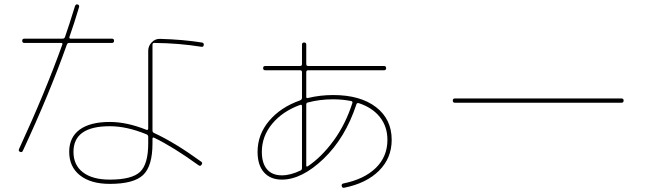

<svg xmlns="http://www.w3.org/2000/svg" viewBox="-20 -831 3040 899"><path d="M674 -190Q674 -199 666 -202Q574 -240 494 -240Q324 -240 324 -120Q324 -58 368.5 -24Q413 10 494 10Q597 10 635.5 -26Q674 -62 674 -160ZM304 -120Q304 -188 353 -224Q402 -260 494 -260Q574 -260 666 -223Q674 -221 674 -229V-593Q674 -616 690.5 -633Q707 -650 730 -649Q837 -646 925 -632Q936 -630 934 -620Q932 -610 923 -612Q817 -629 702 -630Q694 -630 694 -621V-220Q694 -211 702 -208Q798 -164 922 -74Q930 -69 924 -60Q918 -51 910 -57Q791 -143 702 -186Q694 -190 694 -181V-160Q694 -53 650 -11.5Q606 30 494 30Q405 30 354.5 -10Q304 -50 304 -120ZM69 -133Q193 -402 272 -623Q274 -630 266 -630H94Q84 -630 84 -640Q84 -650 94 -650H273Q281 -650 284 -657Q303 -711 331 -802Q335 -813 344 -810Q353 -807 350 -797Q327 -720 305 -658Q303 -650 311 -650H504Q514 -650 514 -640Q514 -630 504 -630H304Q296 -630 293 -622Q211 -391 87 -125Q83 -116 74 -120Q65 -124 69 -133Z M1540 -366Q1476 -366 1421 -351Q1414 -350 1414 -341V-56Q1414 -48 1422 -53Q1486 -96 1542 -172.5Q1598 -249 1630 -349Q1632 -356 1624 -358Q1582 -366 1540 -366ZM1206 -120Q1206 -67 1230 -38.5Q1254 -10 1300 -10Q1340 -10 1388 -33Q1394 -36 1394 -45V-334Q1394 -342 1386 -340Q1303 -310 1254.5 -251.5Q1206 -193 1206 -120ZM1186 -120Q1186 -201 1240 -265Q1294 -329 1385 -361Q1394 -365 1394 -372V-493Q1394 -502 1385 -502H1222Q1212 -502 1212 -512Q1212 -522 1222 -522H1385Q1394 -522 1394 -531V-622Q1394 -632 1404 -632Q1414 -632 1414 -622V-531Q1414 -522 1423 -522H1778Q1788 -522 1788 -512Q1788 -502 1778 -502H1423Q1414 -502 1414 -493V-378Q1414 -370 1421 -372Q1479 -386 1540 -386Q1667 -386 1740.5 -329.5Q1814 -273 1814 -176Q1814 -91 1755 -32Q1696 27 1592 48Q1582 50 1580 40Q1578 30 1588 28Q1686 8 1740 -45Q1794 -98 1794 -176Q1794 -238 1759 -282.5Q1724 -327 1660 -348Q1651 -350 1649 -343Q1597 -185 1495 -87.5Q1393 10 1300 10Q1246 10 1216 -24Q1186 -58 1186 -120Z M2110 -350Q2100 -350 2100 -360Q2100 -370 2110 -370H2890Q2900 -370 2900 -360Q2900 -350 2890 -350Z"/></svg>

Font: Rounded Mplus 1c Thin
Style: Regular
Weight: 250
Version: Version 1.059.20150529